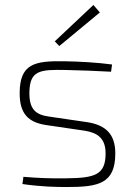

<svg xmlns="http://www.w3.org/2000/svg" viewBox="-20 -740 541 771"><path d="M355 -720 200 -574 218 -555 381 -690ZM239 -494C118 -496 59 -484 59 -365C59 -283 94 -249 164 -238L321 -215C368 -207 404 -188 404 -124C404 -38 362 -25 245 -24C181 -23 133 -25 74 -30L70 -1C146 10 205 11 249 11C375 11 443 -2 443 -124C443 -202 404 -237 333 -249L176 -272C126 -279 98 -299 98 -365C98 -458 140 -461 243 -459C302 -458 367 -455 426 -452L430 -481C371 -489 299 -493 239 -494Z"/></svg>

Font: Exo 2 Extra Light
Style: Regular
Weight: 250
Designer: Natanael Gama
Version: Version 1.001;PS 001.001;hotconv 1.0.88;makeotf.lib2.5.64775